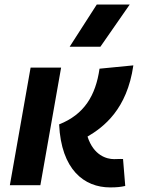

<svg xmlns="http://www.w3.org/2000/svg" viewBox="-20 -815 626 845"><path d="M464.8 9.8C494.1 9.8 511.7 7.8 531.2 3.4L521.5 -115.2C512.7 -115.7 507.8 -115.2 501.5 -115.2C496.6 -114.7 490.7 -114.7 481.9 -114.7C449.7 -114.7 392.1 -130.4 365.2 -213.9C435.5 -255.4 539.1 -333 566.9 -527.3L418 -512.7C400.9 -393.6 350.1 -311 240.2 -267.6C249.5 -68.4 350.1 9.8 464.8 9.8ZM23.4 0H157.7L249 -517.6H114.7ZM286.6 -609.4H421.9L550.8 -794.9H405.8Z"/></svg>

Font: Cascadia Code
Style: Bold Italic
Weight: 700
Italic angle: -10°
Monospace: yes
Designer: Aaron Bell
Foundry: Saja Typeworks
Version: Version 2404.023